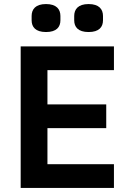

<svg xmlns="http://www.w3.org/2000/svg" viewBox="-20 -927 640 947"><path d="M207 -769C259 -769 278 -794 278 -827V-848C278 -881 259 -907 207 -907C155 -907 136 -881 136 -848V-827C136 -794 155 -769 207 -769ZM417 -769C469 -769 488 -794 488 -827V-848C488 -881 469 -907 417 -907C365 -907 346 -881 346 -848V-827C346 -794 365 -769 417 -769ZM542 0V-117H214V-295H504V-412H214V-581H542V-698H82V0Z"/></svg>

Font: IBM Plex Thai Looped SemiBold
Style: Regular
Weight: 600
Designer: Mike Abbink, Paul van der Laan, Pieter van Rosmalen, Ben Mitchell, Mark Frömberg
Foundry: Bold Monday
Version: Version 1.0